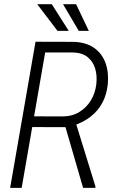

<svg xmlns="http://www.w3.org/2000/svg" viewBox="-20 -914 573 934"><path d="M152.8 -710.9 337.9 -710.4Q398.4 -708.5 437.3 -681.4Q476.1 -654.3 492.9 -608.6Q509.8 -563 504.4 -505.4Q499.5 -454.6 478.3 -414.8Q457 -375 421.9 -347.4Q386.7 -319.8 339.4 -303.7L319.8 -295.4L117.7 -295.9L126 -348.1L285.6 -347.7Q331.1 -347.7 366.2 -369.4Q401.4 -391.1 422.6 -426.5Q443.8 -461.9 448.7 -505.9Q453.1 -546.9 442.9 -580.8Q432.6 -614.7 406.5 -636Q380.4 -657.2 336.9 -658.7H199.7L85.4 0H29.3ZM384.3 0 292 -317.9 348.1 -318.4 444.3 -6.8 443.8 0ZM314.5 -763.7 231.9 -893.6H161.1L259.8 -763.7ZM412.1 -763.7 350.1 -893.6H286.6L363.3 -763.7Z"/></svg>

Font: Roboto Condensed Light
Style: Italic
Weight: 300
Italic angle: -12°
Designer: Christian Robertson
Foundry: Google
Version: Version 3.0; 2020